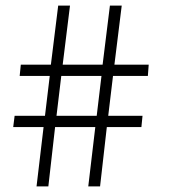

<svg xmlns="http://www.w3.org/2000/svg" viewBox="-20 -663 611 683"><path d="M198 -393H341L324 -251H181ZM152 0 176 -211H319L294 0H336L360 -211H483L487 -251H365L382 -393H506L509 -433H387L413 -643H371L345 -433H203L229 -643H187L161 -433H54L50 -393H157L140 -251H32L27 -211H135L110 0Z"/></svg>

Font: Josefin Slab Thin
Style: Regular
Weight: 400
Version: Version 2.000